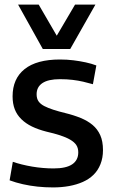

<svg xmlns="http://www.w3.org/2000/svg" viewBox="-20 -809 500 839"><path d="M22 -21 36 -102Q53 -96 75 -90.5Q97 -85 120.5 -81Q144 -77 168 -75Q192 -73 214 -73Q269 -73 295.5 -91Q322 -109 322 -143Q322 -162 313.5 -175Q305 -188 287 -198.5Q269 -209 243 -217.5Q217 -226 182 -234Q147 -243 120 -256Q93 -269 73.5 -288Q54 -307 44.5 -331.5Q35 -356 35 -388Q35 -465 87.5 -507Q140 -549 242 -549Q273 -549 301 -545.5Q329 -542 354.5 -536.5Q380 -531 401 -523L386 -441Q365 -447 343.5 -452Q322 -457 297 -460Q272 -463 242 -463Q191 -463 165.5 -446Q140 -429 140 -397Q140 -378 148.5 -366Q157 -354 173.5 -345.5Q190 -337 213 -329.5Q236 -322 265 -315Q302 -306 332.5 -293.5Q363 -281 384.5 -263Q406 -245 418 -218.5Q430 -192 430 -153Q430 -119 419 -91.5Q408 -64 388.5 -45Q369 -26 342 -14Q315 -2 282 4Q249 10 212 10Q177 10 144 6.5Q111 3 80 -4Q49 -11 22 -21ZM397 -789 287 -595H167L59 -789H149L228 -653L308 -789Z"/></svg>

Font: Georama ExtraCondensed Thin Medium
Style: Regular
Weight: 500
Version: Version 1.001